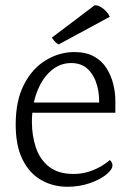

<svg xmlns="http://www.w3.org/2000/svg" viewBox="-20 -699 492 734"><path d="M264 -500Q309 -500 339.5 -483Q370 -466 387.5 -438Q405 -410 413 -377.5Q421 -345 421 -314V-268H77L74 -307H385L358 -287Q362 -332 351.5 -371Q341 -410 316.5 -434Q292 -458 252 -458Q209 -458 175 -428.5Q141 -399 121.5 -348Q102 -297 102 -232Q102 -181 117 -135.5Q132 -90 167 -62Q202 -34 261 -34Q287 -34 310 -40Q333 -46 355.5 -57.5Q378 -69 400 -87Q405 -83 407.5 -77.5Q410 -72 410 -67Q410 -51 386 -31.5Q362 -12 322.5 1.5Q283 15 238 15Q182 15 137 -11Q92 -37 66 -89.5Q40 -142 40 -223Q40 -315 72 -376.5Q104 -438 155.5 -469Q207 -500 264 -500ZM400 -635 204 -529Q195 -534 189 -541Q183 -548 178 -555L342 -679Q354 -679 365 -672.5Q376 -666 385.5 -656Q395 -646 400 -635Z"/></svg>

Font: Karma Variable Light
Style: Regular
Weight: 300
Designer: Joana Correia
Foundry: Indian Type Foundry
Version: Version 3.000